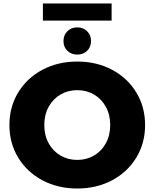

<svg xmlns="http://www.w3.org/2000/svg" viewBox="-20 -1067 886 1101"><path d="M34 -350Q34 -454 84.5 -537Q135 -620 223.5 -667Q312 -714 423 -714Q534 -714 622.5 -667Q711 -620 761.5 -537Q812 -454 812 -350Q812 -246 761.5 -163Q711 -80 622.5 -33Q534 14 423 14Q312 14 223.5 -33Q135 -80 84.5 -163Q34 -246 34 -350ZM612 -350Q612 -409 587 -454.5Q562 -500 519 -525Q476 -550 423 -550Q370 -550 327 -525Q284 -500 259 -454.5Q234 -409 234 -350Q234 -291 259 -245.5Q284 -200 327 -175Q370 -150 423 -150Q476 -150 519 -175Q562 -200 587 -245.5Q612 -291 612 -350ZM344 -832Q344 -866 366.5 -888Q389 -910 423 -910Q457 -910 479.5 -888Q502 -866 502 -832Q502 -797 479.5 -775.5Q457 -754 423 -754Q389 -754 366.5 -775.5Q344 -797 344 -832ZM226 -1047H620V-949H226Z"/></svg>

Font: Idrija
Style: Regular
Weight: 800
Designer: Julieta Ulanovsky
Foundry: Julieta Ulanovsky
Version: Version 7.200